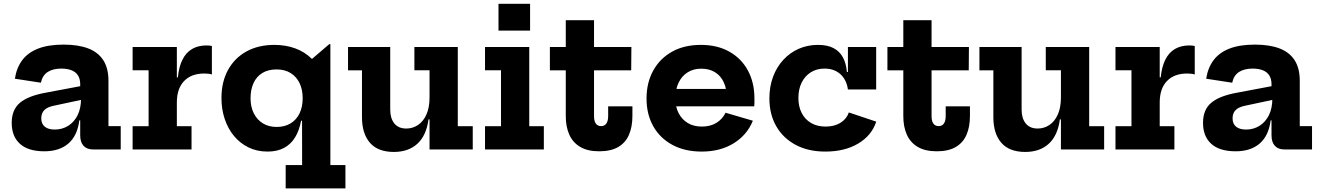

<svg xmlns="http://www.w3.org/2000/svg" viewBox="-20 -804 7104 1033"><path d="M480 0Q447 0 429.2 -19.8Q411.5 -39.5 411.5 -75.5V-194L422 -214L416 -274L411.5 -307.5V-351Q411.5 -379.5 399.5 -398.2Q387.5 -417 364.8 -426Q342 -435 310 -435Q265 -435 236.8 -416.8Q208.5 -398.5 200 -359L60 -380.5Q69 -439 99.5 -480Q130 -521 185 -542.5Q240 -564 322.5 -564Q400 -564 453.8 -543.8Q507.5 -523.5 535.5 -480.5Q563.5 -437.5 563.5 -369.5V-125.5H629.5V0ZM218.5 10Q132 10 87.5 -30Q43 -70 43 -143Q43 -214 87.5 -251.2Q132 -288.5 227 -305.5L439.5 -345.5V-271.5L271 -235.5Q235 -228.5 218.5 -211.8Q202 -195 202 -167.5Q202 -138 220.8 -122.5Q239.5 -107 274.5 -107Q314.5 -107 346.8 -127Q379 -147 397.5 -184.2Q416 -221.5 416 -274L441 -156.5H407Q396 -73 347.5 -31.5Q299 10 218.5 10Z M931.5 -125H1010.5V0H693.5V-125H779.5V-426H693.5V-551H931.5ZM1120 -403.5Q1111.5 -406 1101.2 -407.2Q1091 -408.5 1079 -408.5Q1009.5 -408.5 970.5 -368Q931.5 -327.5 931.5 -252.5L905 -388H937Q942.5 -445 961.8 -483.2Q981 -521.5 1013.5 -540.5Q1046 -559.5 1090.5 -559.5Q1099 -559.5 1106.2 -558.8Q1113.5 -558 1120 -556.5Z M1757.5 84H1838.5V209.5H1517V84H1605.5L1605 -212.5L1608.5 -260.5V-292L1605 -359.5V-441L1751.5 -566.5H1757.5ZM1456.5 -562.5Q1517 -562.5 1568.2 -543.8Q1619.5 -525 1657.2 -488Q1695 -451 1716 -395L1608.5 -275.5Q1608.5 -321.5 1592 -356.2Q1575.5 -391 1544 -410.8Q1512.5 -430.5 1468.5 -430.5Q1423 -430.5 1391.8 -411.5Q1360.5 -392.5 1344.2 -357.5Q1328 -322.5 1328 -275Q1328 -229 1345.5 -194.2Q1363 -159.5 1394.5 -140.2Q1426 -121 1468.5 -121Q1512 -121 1543.5 -140.2Q1575 -159.5 1591.8 -194.2Q1608.5 -229 1608.5 -275.5L1623.5 -154.5H1600Q1590 -101.5 1567.5 -64.8Q1545 -28 1508.2 -8.2Q1471.5 11.5 1419.5 11.5Q1362.5 11.5 1316.8 -11Q1271 -33.5 1238.5 -73Q1206 -112.5 1188.8 -164.5Q1171.5 -216.5 1171.5 -276.5Q1171.5 -363.5 1207 -428Q1242.5 -492.5 1306.5 -527.5Q1370.5 -562.5 1456.5 -562.5Z M2291 -426H2209.5V-551H2443V-125H2523.5V0H2291ZM2079.5 -551V-214Q2079.5 -167.5 2101.5 -140Q2123.5 -112.5 2166 -112.5Q2200.5 -112.5 2229 -131.5Q2257.5 -150.5 2274.2 -187.8Q2291 -225 2291 -280L2317.5 -161.5H2285.5Q2273.5 -74 2225.2 -30.2Q2177 13.5 2099 13.5Q2013 13.5 1970.2 -36Q1927.5 -85.5 1927.5 -173.5V-425.5H1852.5V-551Z M2827.5 -125H2906V0H2589.5V-125H2675.5V-426H2589.5V-551H2827.5ZM2662 -783.5H2832V-639.5H2662Z M3176 -179.5Q3176 -152.5 3185.8 -139Q3195.5 -125.5 3214 -125.5Q3232.5 -125.5 3242.2 -139.2Q3252 -153 3252 -179.5V-232H3382.5V-180.5Q3382.5 -121.5 3364 -78.8Q3345.5 -36 3306 -13Q3266.5 10 3204 10Q3141.5 10 3101.8 -13.5Q3062 -37 3043 -79.5Q3024 -122 3024 -179.5V-425.5H2938.5V-551H3024V-695.5H3176V-551H3377L3376 -425.5H3176Z M3755.5 11.5Q3664 11.5 3597.2 -24.8Q3530.5 -61 3494.5 -125.2Q3458.5 -189.5 3458.5 -274Q3458.5 -359 3494.5 -424.2Q3530.5 -489.5 3596 -526Q3661.5 -562.5 3750.5 -562.5Q3839.5 -562.5 3904.2 -526Q3969 -489.5 4004 -424.5Q4039 -359.5 4039 -273.5Q4039 -259.5 4039 -249.5Q4039 -239.5 4038 -232H3888Q3889.5 -243 3889.8 -254.5Q3890 -266 3890 -280.5Q3890 -326.5 3874 -361.2Q3858 -396 3827.2 -415.2Q3796.5 -434.5 3753 -434.5Q3711 -434.5 3679.5 -414.8Q3648 -395 3630.8 -358.8Q3613.5 -322.5 3613.5 -274Q3613.5 -229.5 3631 -195.5Q3648.5 -161.5 3680.2 -142.2Q3712 -123 3756.5 -123Q3802 -123 3834.8 -143.2Q3867.5 -163.5 3883.5 -197.5L4030.5 -154.5Q3999.5 -77.5 3927.2 -33Q3855 11.5 3755.5 11.5ZM3555 -232V-325.5H3948.5L3965 -232Z M4420.5 11.5Q4328 11.5 4260.5 -24.8Q4193 -61 4156.2 -125.2Q4119.5 -189.5 4119.5 -274.5Q4119.5 -338 4139.2 -391Q4159 -444 4194.8 -482.5Q4230.5 -521 4278 -541.8Q4325.5 -562.5 4381 -562.5Q4431.5 -562.5 4464.5 -545.2Q4497.5 -528 4515 -495.5Q4532.5 -463 4536.5 -416.5H4569L4542 -322.5Q4537.5 -356.5 4521.2 -381.8Q4505 -407 4478.5 -421Q4452 -435 4416.5 -435Q4374 -435 4342.2 -415Q4310.5 -395 4293 -359.5Q4275.5 -324 4275.5 -276.5Q4275.5 -231 4293.2 -196.2Q4311 -161.5 4343.8 -142.2Q4376.5 -123 4422 -123Q4469.5 -123 4502.2 -143.5Q4535 -164 4547 -199L4694.5 -149.5Q4669.5 -74.5 4597 -31.5Q4524.5 11.5 4420.5 11.5ZM4542 -322.5V-551H4694V-322.5Z M4992 -179.5Q4992 -152.5 5001.8 -139Q5011.5 -125.5 5030 -125.5Q5048.5 -125.5 5058.2 -139.2Q5068 -153 5068 -179.5V-232H5198.5V-180.5Q5198.5 -121.5 5180 -78.8Q5161.5 -36 5122 -13Q5082.5 10 5020 10Q4957.5 10 4917.8 -13.5Q4878 -37 4859 -79.5Q4840 -122 4840 -179.5V-425.5H4754.5V-551H4840V-695.5H4992V-551H5193L5192 -425.5H4992Z M5688 -426H5606.5V-551H5840V-125H5920.5V0H5688ZM5476.5 -551V-214Q5476.5 -167.5 5498.5 -140Q5520.5 -112.5 5563 -112.5Q5597.5 -112.5 5626 -131.5Q5654.5 -150.5 5671.2 -187.8Q5688 -225 5688 -280L5714.5 -161.5H5682.5Q5670.5 -74 5622.2 -30.2Q5574 13.5 5496 13.5Q5410 13.5 5367.2 -36Q5324.5 -85.5 5324.5 -173.5V-425.5H5249.5V-551Z M6219.5 -125H6298.5V0H5981.5V-125H6067.5V-426H5981.5V-551H6219.5ZM6408 -403.5Q6399.5 -406 6389.2 -407.2Q6379 -408.5 6367 -408.5Q6297.5 -408.5 6258.5 -368Q6219.5 -327.5 6219.5 -252.5L6193 -388H6225Q6230.5 -445 6249.8 -483.2Q6269 -521.5 6301.5 -540.5Q6334 -559.5 6378.5 -559.5Q6387 -559.5 6394.2 -558.8Q6401.5 -558 6408 -556.5Z M6889.5 0Q6856.5 0 6838.8 -19.8Q6821 -39.5 6821 -75.5V-194L6831.5 -214L6825.5 -274L6821 -307.5V-351Q6821 -379.5 6809 -398.2Q6797 -417 6774.2 -426Q6751.5 -435 6719.5 -435Q6674.5 -435 6646.2 -416.8Q6618 -398.5 6609.5 -359L6469.5 -380.5Q6478.5 -439 6509 -480Q6539.5 -521 6594.5 -542.5Q6649.5 -564 6732 -564Q6809.5 -564 6863.2 -543.8Q6917 -523.5 6945 -480.5Q6973 -437.5 6973 -369.5V-125.5H7039V0ZM6628 10Q6541.5 10 6497 -30Q6452.5 -70 6452.5 -143Q6452.5 -214 6497 -251.2Q6541.5 -288.5 6636.5 -305.5L6849 -345.5V-271.5L6680.5 -235.5Q6644.5 -228.5 6628 -211.8Q6611.5 -195 6611.5 -167.5Q6611.5 -138 6630.2 -122.5Q6649 -107 6684 -107Q6724 -107 6756.2 -127Q6788.5 -147 6807 -184.2Q6825.5 -221.5 6825.5 -274L6850.5 -156.5H6816.5Q6805.5 -73 6757 -31.5Q6708.5 10 6628 10Z"/></svg>

Font: Hepta Slab ExtraLight
Style: Bold
Weight: 700
Version: Version 1.102